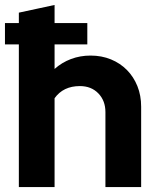

<svg xmlns="http://www.w3.org/2000/svg" viewBox="-20 -754 640 774"><path d="M56 0V-575H0V-661H56V-703Q92 -711 128 -718.5Q164 -726 200 -734V-661H332V-575H200V-476Q229 -502 266 -516Q303 -530 345 -530Q390 -530 427.5 -514.5Q465 -499 492 -471.5Q519 -444 534 -406.5Q549 -369 549 -324V0H405V-302Q405 -348 376.5 -377.5Q348 -407 302 -407Q235 -407 200 -358V0Z"/></svg>

Font: Rosa Sans
Style: Bold
Weight: 700
Designer: Pentagram / MCKL
Foundry: Pentagram / MCKL
Version: Version 1.005;September 16, 2019;FontCreator 11.5.0.2425 64-